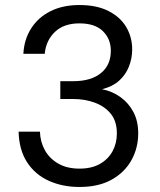

<svg xmlns="http://www.w3.org/2000/svg" viewBox="-20 -732 635 764"><path d="M296 12Q229 12 174.5 -12.5Q120 -37 88 -86Q56 -135 54 -208H139Q140 -168 158.5 -134.5Q177 -101 212 -81Q247 -61 296 -61Q345 -61 378 -80Q411 -99 428 -130.5Q445 -162 445 -201Q445 -249 421.5 -278.5Q398 -308 358.5 -323Q319 -338 272 -338H220V-409H272Q342 -409 381.5 -441Q421 -473 421 -530Q421 -577 389.5 -608Q358 -639 296 -639Q234 -639 198.5 -605Q163 -571 158 -518H73Q76 -575 104 -619Q132 -663 181 -687.5Q230 -712 296 -712Q365 -712 412 -688Q459 -664 482.5 -624Q506 -584 506 -535Q506 -500 493 -467Q480 -434 453.5 -410.5Q427 -387 386 -377Q427 -369 459.5 -345.5Q492 -322 511 -286Q530 -250 530 -201Q530 -144 503.5 -95.5Q477 -47 425 -17.5Q373 12 296 12Z"/></svg>

Font: DM Sans 11pt
Style: Regular
Weight: 400
Version: Version 4.004;gftools[0.9.30]